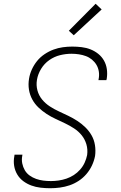

<svg xmlns="http://www.w3.org/2000/svg" viewBox="-20 -990 640 1018"><path d="M246 8Q220 8 194.5 5Q169 2 146 -6.5Q123 -15 103.5 -29.5Q84 -44 71.5 -65Q59 -86 55 -111Q51 -136 56 -162L57 -170H99L98 -164Q94 -143 98 -123.5Q102 -104 111.5 -87.5Q121 -71 137 -59.5Q153 -48 171.5 -41.5Q190 -35 209.5 -32.5Q229 -30 250 -30Q270 -30 291 -33Q312 -36 332.5 -43Q353 -50 371.5 -62Q390 -74 405 -91Q420 -108 429 -128Q438 -148 442 -168Q446 -198 438 -225Q430 -252 413 -273Q396 -294 373 -309Q350 -324 325 -336Q300 -348 275 -359.5Q250 -371 227 -386Q204 -401 184 -420Q164 -439 151 -463Q138 -487 133.5 -515Q129 -543 134 -573Q138 -598 149 -622Q160 -646 176.5 -666.5Q193 -687 216 -702.5Q239 -718 263.5 -727Q288 -736 313 -739.5Q338 -743 363 -743Q388 -743 413 -740Q438 -737 460.5 -728Q483 -719 501.5 -704Q520 -689 531.5 -668.5Q543 -648 546.5 -623.5Q550 -599 546 -573L544 -565H502L503 -571Q507 -591 504 -610.5Q501 -630 491.5 -646Q482 -662 467.5 -674Q453 -686 435.5 -692.5Q418 -699 398.5 -702Q379 -705 359 -705Q329 -705 298.5 -697.5Q268 -690 241.5 -671.5Q215 -653 198 -625Q181 -597 176 -567Q171 -538 178.5 -510.5Q186 -483 203.5 -462Q221 -441 244 -426Q267 -411 292 -399.5Q317 -388 342 -376Q367 -364 390 -349Q413 -334 432.5 -315Q452 -296 465.5 -272.5Q479 -249 483.5 -220.5Q488 -192 484 -163Q479 -137 467.5 -112.5Q456 -88 438 -67Q420 -46 397 -31Q374 -16 349 -7.5Q324 1 298 4.5Q272 8 246 8ZM371 -803 345 -827 487 -970 519 -940Z"/></svg>

Font: Iosevka XLt Ex Obl
Style: Regular
Weight: 200
Width: 7
Italic angle: -9°
Monospace: yes
Designer: Belleve Invis
Foundry: Belleve Invis
Version: Version 32.5.0; ttfautohint (v1.8.4)